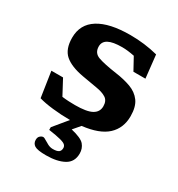

<svg xmlns="http://www.w3.org/2000/svg" viewBox="-180 -646 927 998"><g transform="rotate(30 284.0 -147.5)"><path d="M243 232.5Q191.5 232.5 174.2 221.5Q157 210.5 157 189Q157 173 166.5 165Q176 157 185 157Q190 157 201.2 164.2Q212.5 171.5 227.2 179Q242 186.5 257.5 186.5Q282.5 186.5 292.8 178.8Q303 171 303 155Q303 144 295.2 136.5Q287.5 129 264 122.8Q240.5 116.5 192 109.5V93.5L260 11H256.5Q207 11 155.5 5.2Q104 -0.5 71 -10.5L48 -162.5H118L165.5 -73.5Q184.5 -71 204.5 -70Q224.5 -69 242.5 -69Q313.5 -69 344 -86Q374.5 -103 374.5 -137Q374.5 -170 353 -184Q331.5 -198 293 -204.2Q254.5 -210.5 204.5 -219.5Q129 -233 92.2 -265Q55.5 -297 55.5 -365.5Q55.5 -446 121.5 -487.2Q187.5 -528.5 311.5 -528.5Q397.5 -528.5 477 -508L492 -371H420L380 -444Q338 -452.5 306.5 -452.5Q250.5 -452.5 224.2 -438.2Q198 -424 198 -395.5Q198 -356 233.5 -343.2Q269 -330.5 345 -319.5Q396 -312.5 436.2 -297.8Q476.5 -283 499.8 -251.5Q523 -220 523 -163Q523 -92 475.8 -48Q428.5 -4 327.5 7.5L292 49Q354.5 63.5 372.8 85.2Q391 107 391 137Q391 188 350.2 210.2Q309.5 232.5 243 232.5Z"/></g></svg>

Font: Newsreader 6pt SemiBold
Style: Regular
Weight: 600
Designer: Hugues Gentile
Foundry: Production Type
Version: Version 1.003; ttfautohint (v1.8.3)